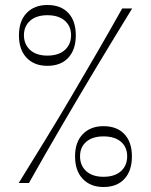

<svg xmlns="http://www.w3.org/2000/svg" viewBox="-20 -734 606 770"><path d="M170 -470Q117 -470 86.5 -502.5Q56 -535 56 -592Q56 -650 87 -682Q118 -714 170 -714Q224 -714 254 -682Q284 -650 284 -592Q284 -535 254 -502.5Q224 -470 170 -470ZM170 -511Q215 -511 240 -533.5Q265 -556 265 -593Q265 -629 240 -651Q215 -673 170 -673Q126 -673 101 -651Q76 -629 76 -593Q76 -556 101 -533.5Q126 -511 170 -511ZM55 0Q107 -84 161 -172Q215 -260 268 -350Q321 -440 372 -528Q423 -616 470 -700H510Q441 -588 369.5 -469Q298 -350 228.5 -231Q159 -112 96 0ZM395 16Q343 16 312 -16.5Q281 -49 281 -107Q281 -164 312 -196Q343 -228 395 -228Q449 -228 479 -196Q509 -164 509 -107Q509 -49 479 -16.5Q449 16 395 16ZM395 -25Q440 -25 465 -47.5Q490 -70 490 -107Q490 -144 465 -165.5Q440 -187 395 -187Q351 -187 326 -165.5Q301 -144 301 -107Q301 -70 326 -47.5Q351 -25 395 -25Z"/></svg>

Font: Ojuju Light
Style: Regular
Weight: 300
Designer: Chisaokwu Joboson, Mirko Velimirovic
Foundry: Udi Foundry
Version: Version 1.000